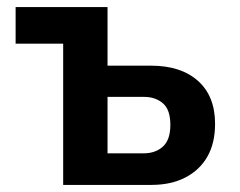

<svg xmlns="http://www.w3.org/2000/svg" viewBox="-20 -521 675 541"><path d="M158 0V-398H24V-501H283V-336H405Q490 -336 538 -293Q586 -250 586 -172Q586 -118 564.5 -80Q543 -42 502.5 -21Q462 0 407 0ZM283 -89H385Q418 -89 439 -108Q460 -127 460 -169Q460 -212 439 -230Q418 -248 386 -248H283Z"/></svg>

Font: Nunito Sans 7pt Condensed
Style: Bold
Weight: 700
Width: 3
Designer: Vernon Adams
Foundry: Vernon Adams
Version: Version 3.101;gftools[0.9.27]